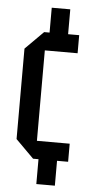

<svg xmlns="http://www.w3.org/2000/svg" viewBox="-55 -773 400 846"><g transform="rotate(5 145.0 -350.0)"><path d="M35 -150V-550L115 -630H139V-740H221V-630H270V-550H125V-150H270V-70H221V40H139V-70H115Z"/></g></svg>

Font: Tektur Condensed
Style: Regular
Weight: 400
Width: 3
Designer: Adam Jagosz
Foundry: Adam Jagosz
Version: Version 1.005;gftools[0.9.30]